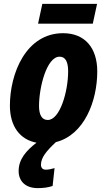

<svg xmlns="http://www.w3.org/2000/svg" viewBox="-20 -729 549 989"><path d="M176 -607H458L480 -709H198ZM174 240C203 240 227 237 251 229L261 137C244 142 230 145 215 145C201 145 191 136 191 120C191 82 220 48 268 3C414 -34 481 -208 481 -361C481 -484 416 -558 305 -558C114 -558 31 -351 31 -185C31 -79 82 -10 168 6C115 47 76 91 76 152C76 203 110 240 174 240ZM226 -111C196 -111 181 -137 181 -183C181 -278 220 -437 287 -437C318 -437 331 -409 331 -362C331 -258 289 -111 226 -111Z"/></svg>

Font: Noto Sans Display SemiCondensed Extra
Style: Italic
Weight: 800
Width: 4
Italic angle: -12°
Designer: Monotype Design Team
Foundry: Monotype Imaging Inc.
Version: Version 1.900